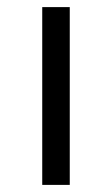

<svg xmlns="http://www.w3.org/2000/svg" viewBox="-20 -520 314 540"><path d="M98.8 0V-500H176.2V0Z"/></svg>

Font: Now Alt
Style: Regular
Weight: 400
Designer: Alfredo Marco Pradil
Foundry: Alfredo Marco Pradil
Version: Version 1.002;PS 001.002;hotconv 1.0.88;makeotf.lib2.5.64775